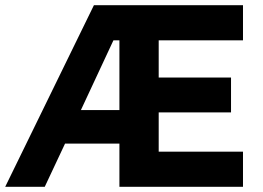

<svg xmlns="http://www.w3.org/2000/svg" viewBox="-21 -718 1009 738"><path d="M438 0H913V-135H589V-286H867V-420H589V-563H913V-698H340L-1 0H151L229 -166H438ZM438 -563V-295H290L415 -563Z"/></svg>

Font: IBM Plex Sans Thai Looped
Style: Bold
Weight: 700
Designer: Mike Abbink, Paul van der Laan, Pieter van Rosmalen, Ben Mitchell, Mark Frömberg
Foundry: Bold Monday
Version: Version 1.1